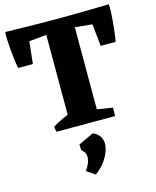

<svg xmlns="http://www.w3.org/2000/svg" viewBox="-140 -762 948 1170"><g transform="rotate(-15 334.0 -177.0)"><path d="M245 0V-662H425V0ZM152 0 146 -32Q168 -48 196 -61Q224 -74 251 -85L252 0ZM382 0 385 -75 523 -53 522 0ZM27 -436Q22 -461 18 -494Q14 -527 11 -561Q8 -595 7 -623.5Q6 -652 8 -668L143 -646L120 -436ZM25 -565 8 -668Q88 -666 154 -665Q220 -664 278 -663.5Q336 -663 394 -663.5Q452 -664 516.5 -665Q581 -666 660 -668L644 -565L335 -595ZM548 -436 526 -646 661 -668Q663 -652 662 -623.5Q661 -595 658 -561Q655 -527 651 -494Q647 -461 642 -436ZM316 314 263 277Q292 239 295 204Q298 169 269 148L267 111L364 66Q399 83 411 109Q423 135 417.5 165Q412 195 396 224.5Q380 254 358 277.5Q336 301 316 314Z"/></g></svg>

Font: Eczar
Style: Bold
Weight: 700
Designer: Vaibhav Singh
Foundry: Rosetta Type Foundry
Version: Version 2.000